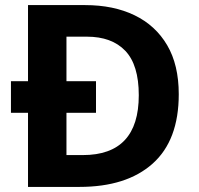

<svg xmlns="http://www.w3.org/2000/svg" viewBox="-20 -734 780 754"><path d="M314 -714Q426 -714 508.5 -674Q591 -634 636.5 -556.5Q682 -479 682 -364Q682 -183 579.5 -91.5Q477 0 292 0H90V-291H23V-415H90V-714ZM321 -590H241V-415H357V-291H241V-125H305Q525 -125 525 -360Q525 -479 472 -534.5Q419 -590 321 -590Z"/></svg>

Font: Noto Sans Gurmukhi UI
Style: Bold
Weight: 700
Designer: Jelle Bosma - Monotype Design Team
Foundry: Monotype Imaging Inc.
Version: Version 2.004; ttfautohint (v1.8.4.7-5d5b)